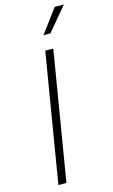

<svg xmlns="http://www.w3.org/2000/svg" viewBox="-141 -997 618 1049"><g transform="rotate(-15 168.0 -472.5)"><path d="M217.8 -727.5 97.2 0H51.8L172.4 -727.5ZM184.6 -811.5 284.2 -945.3H335.9L224.1 -811.5Z"/></g></svg>

Font: Inter 20pt ExtraLight
Style: Italic
Weight: 250
Italic angle: -9.3988°
Version: Version 4.001;git-66647c0bb